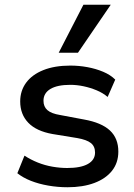

<svg xmlns="http://www.w3.org/2000/svg" viewBox="-20 -779 566 808"><path d="M264 9Q223 9 183 2Q143 -5 110 -18Q77 -31 53 -50L83 -124Q109 -107 139 -95Q169 -83 201 -77.5Q233 -72 263 -72Q320 -72 350 -89Q380 -106 380 -137Q380 -163 362.5 -177Q345 -191 305 -198L201 -215Q133 -227 99 -262.5Q65 -298 65 -352Q65 -397 90 -431Q115 -465 162.5 -484Q210 -503 276 -503Q312 -503 347.5 -496.5Q383 -490 414 -477Q445 -464 465 -444L433 -371Q413 -388 386.5 -399Q360 -410 331.5 -416Q303 -422 276 -422Q221 -422 192 -404.5Q163 -387 163 -355Q163 -330 179.5 -315.5Q196 -301 233 -295L334 -276Q407 -263 442.5 -230Q478 -197 478 -141Q478 -94 451.5 -60.5Q425 -27 377 -9Q329 9 264 9ZM227 -557 331 -759H446L308 -557Z"/></svg>

Font: Nunito Sans 9pt SemiBold
Style: Regular
Weight: 600
Version: Version 3.101;gftools[0.9.27]